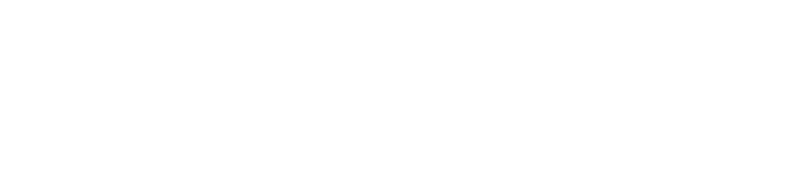

<svg xmlns="http://www.w3.org/2000/svg" viewBox="-20 -50 164 40"><path d="M68.3 -30.5Z"/></svg>

Font: Proton
Style: LitExtIt
Weight: 500
Version: Version 1.017